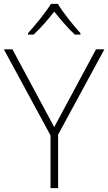

<svg xmlns="http://www.w3.org/2000/svg" viewBox="-20 -968 557 988"><path d="M278 -948H242C217 -906 161 -838 124 -797V-790H153C190 -824 230 -871 259 -908C289 -871 328 -824 365 -790H394V-797C357 -838 302 -906 278 -948ZM259 -314 44 -714H0L240 -271V0H279V-275L517 -714H474Z"/></svg>

Font: Noto Sans Tamil ExtraLight
Style: Regular
Weight: 200
Designer: Jelle Bosma - Monotype Design Team
Foundry: Monotype Imaging Inc.
Version: Version 2.004